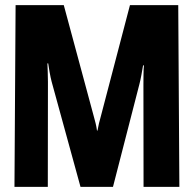

<svg xmlns="http://www.w3.org/2000/svg" viewBox="-20 -731 758 751"><path d="M36.6 0H167L167.5 -410.6Q167.5 -425.3 166.7 -450Q166 -474.6 165.5 -482.9H168.5Q169.4 -474.6 173.8 -450Q178.2 -425.3 182.1 -411.1L294.9 0H421.9L525.4 -402.3Q529.3 -417 533.2 -438.5Q537.1 -460 539.6 -475.1H543Q541.5 -460.4 541.3 -438.5Q541 -416.5 541 -402.3L541.5 0H681.6L677.2 -710.9H488.3L374.5 -276.4Q370.6 -262.7 367.2 -248.8Q363.8 -234.9 361.3 -220.2H359.4Q357.4 -234.9 354 -248.8Q350.6 -262.7 346.7 -276.4L229.5 -710.9H41Z"/></svg>

Font: Roboto Flex Super Cond Bold
Style: Regular
Weight: 700
Width: 3
Designer: Berlow after Robertson
Foundry: Google
Version: Version 3.000